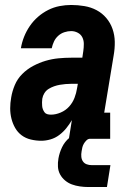

<svg xmlns="http://www.w3.org/2000/svg" viewBox="-20 -558 540 772"><path d="M146 8Q125 8 104 3Q83 -2 67 -14Q51 -26 41 -43.5Q31 -61 26 -81Q21 -101 21 -122.5Q21 -144 25 -166Q29 -191 39.5 -216Q50 -241 69.5 -260.5Q89 -280 113.5 -293Q138 -306 163.5 -313.5Q189 -321 215 -323.5Q241 -326 266 -326H311L315 -353Q317 -367 317 -381.5Q317 -396 311 -408Q305 -420 292.5 -426.5Q280 -433 266 -433Q253 -433 239 -428.5Q225 -424 214 -414Q203 -404 197 -391Q191 -378 188 -364H64Q68 -388 77 -410.5Q86 -433 100 -453.5Q114 -474 133 -490.5Q152 -507 174 -518Q196 -529 219.5 -533.5Q243 -538 266 -538Q293 -538 319.5 -533.5Q346 -529 368.5 -517Q391 -505 407.5 -485.5Q424 -466 432.5 -441.5Q441 -417 441.5 -390Q442 -363 437 -335L399 -105H423V0H257L269 -75Q259 -58 246.5 -42.5Q234 -27 218 -15Q202 -3 183 2.5Q164 8 146 8Q146 8 146 8Q146 8 146 8ZM185 -97Q204 -97 224 -105.5Q244 -114 258 -129.5Q272 -145 279.5 -164.5Q287 -184 290 -204L293 -221H266Q255 -221 243.5 -220Q232 -219 220.5 -217Q209 -215 197.5 -211Q186 -207 175.5 -200.5Q165 -194 158.5 -183.5Q152 -173 150 -161Q149 -154 149 -146.5Q149 -139 149.5 -132Q150 -125 152.5 -118.5Q155 -112 159 -106.5Q163 -101 170 -99Q177 -97 185 -97ZM335 194Q318 194 301 191.5Q284 189 269 183.5Q254 178 241.5 167.5Q229 157 221.5 143Q214 129 213 112.5Q212 96 215 79Q219 56 229.5 34Q240 12 259 -4Q278 -20 301.5 -27Q325 -34 347 -34L342 0Q334 0 327.5 6.5Q321 13 317 20Q313 27 311 35Q309 43 308 51Q306 62 307 72.5Q308 83 313.5 91Q319 99 328.5 102.5Q338 106 349 106H424L410 194Z"/></svg>

Font: Iosevka Slab Extrabold Oblique
Style: Regular
Weight: 800
Italic angle: -9°
Monospace: yes
Designer: Belleve Invis
Foundry: Belleve Invis
Version: Version 11.1.1; ttfautohint (v1.8.3)